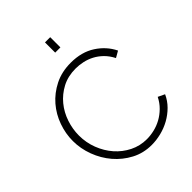

<svg xmlns="http://www.w3.org/2000/svg" viewBox="-254 -1054 1197 1197"><g transform="rotate(-45 345.0 -455.5)"><path d="M44 -360Q44 -424 66.5 -487.5Q89 -551 132 -601Q175 -651 237.5 -682.5Q300 -714 380 -714Q475 -714 542 -670.5Q609 -627 642 -559L600 -535Q581 -572 555.5 -597Q530 -622 500.5 -637.5Q471 -653 439 -660Q407 -667 376 -667Q308 -667 256 -639.5Q204 -612 168 -568Q132 -524 113.5 -468.5Q95 -413 95 -357Q95 -294 117 -237Q139 -180 177 -136.5Q215 -93 267 -67Q319 -41 379 -41Q411 -41 445 -49Q479 -57 510 -74Q541 -91 568 -117.5Q595 -144 613 -180L657 -159Q639 -119 608 -88Q577 -57 539 -36Q501 -15 458.5 -4.5Q416 6 375 6Q302 6 241.5 -26Q181 -58 137 -109.5Q93 -161 68.5 -226.5Q44 -292 44 -360ZM356 -827V-917H402V-827Z"/></g></svg>

Font: Oxford Sans
Style: Regular
Weight: 300
Designer: Matt McInerney, Pablo Impallari, Rodrigo Fuenzalida
Foundry: Matt McInerney, Pablo Impallari, Rodrigo Fuenzalida
Version: Version 3.000g; ttfautohint (v1.5) -l 8 -r 28 -G 28 -x 14 -D